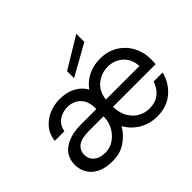

<svg xmlns="http://www.w3.org/2000/svg" viewBox="-156 -970 1225 1225"><g transform="rotate(-45 456.5 -357.5)"><path d="M237 12Q174 12 132.5 -9Q91 -30 70.5 -65Q50 -100 50 -141Q50 -217 107.5 -257Q165 -297 261 -297H399V-305Q399 -370 364.5 -403.5Q330 -437 277 -437Q232 -437 197.5 -412.5Q163 -388 155 -341H68Q74 -395 105 -432Q136 -469 181.5 -488.5Q227 -508 277 -508Q340 -508 385.5 -484Q431 -460 455 -417Q487 -461 535.5 -484.5Q584 -508 642 -508Q712 -508 763.5 -476Q815 -444 843 -391.5Q871 -339 871 -278Q871 -268 870.5 -257Q870 -246 869 -232H484Q486 -174 509 -135.5Q532 -97 567.5 -78Q603 -59 640 -59Q696 -59 731 -87Q766 -115 782 -163H863Q845 -88 787 -38Q729 12 641 12Q575 12 521 -19.5Q467 -51 436 -106Q407 -56 357.5 -22Q308 12 237 12ZM485 -297H788Q784 -363 742 -400Q700 -437 642 -437Q584 -437 538.5 -401Q493 -365 485 -297ZM243 -59Q285 -59 318.5 -81Q352 -103 373 -137.5Q394 -172 398 -212V-232H269Q198 -232 168 -208Q138 -184 138 -146Q138 -107 166 -83Q194 -59 243 -59ZM438 -537V-600L648 -727V-654Z"/></g></svg>

Font: Firefly Display
Style: Regular
Weight: 400
Designer: Colophon Foundry, Jonny Pinhorn
Foundry: Colophon Foundry
Version: Version 1.200; ttfautohint (v1.8.3)